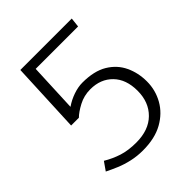

<svg xmlns="http://www.w3.org/2000/svg" viewBox="-183 -674 858 858"><g transform="rotate(-45 245.5 -245.0)"><path d="M123 -230Q141 -248 175 -266Q209 -284 249 -284Q314 -284 354 -243Q394 -202 394 -130Q394 -58 349.5 -14Q305 30 226 30Q176 30 138.5 18Q101 6 66 -15L38 25Q62 37 90.5 49Q119 61 152.5 68.5Q186 76 222 76Q298 76 349 47.5Q400 19 426.5 -28Q453 -75 453 -130Q453 -184 431.5 -229.5Q410 -275 364.5 -302.5Q319 -330 245 -330Q218 -330 187.5 -319.5Q157 -309 131 -291L141 -521H409L414 -566H89L74 -230Z"/></g></svg>

Font: Catamaran ExtraLight
Style: Regular
Weight: 250
Designer: Pria Ravichandran
Version: Version 2.000